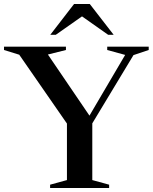

<svg xmlns="http://www.w3.org/2000/svg" viewBox="-32 -938 762 958"><path d="M64 -665 -12 -688.5V-705H297V-688.5L207 -666L428 -341L402 -340L592.5 -664L503 -688.5V-705H710V-688.5L634 -663L428.5 -322.5V-39.5L512.5 -16.5V0H218V-16.5L302 -39.5V-321.5ZM358.5 -869.5H396L246.5 -764.5H219L337.5 -918H416L535 -764.5H507.5Z"/></svg>

Font: Newsreader 60pt Medium
Style: Regular
Weight: 500
Designer: Hugues Gentile
Foundry: Production Type
Version: Version 1.003